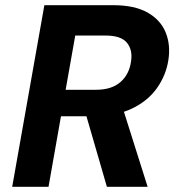

<svg xmlns="http://www.w3.org/2000/svg" viewBox="-20 -720 682 740"><path d="M27 0 151 -700H416Q499 -700 549 -671.5Q599 -643 618.5 -595Q638 -547 629 -489Q620 -430 585 -380.5Q550 -331 488.5 -301.5Q427 -272 339 -272H215L167 0ZM392 0 303 -307H452L549 0ZM233 -374H350Q410 -374 444 -403.5Q478 -433 485 -483Q492 -528 469 -555.5Q446 -583 387 -583H270Z"/></svg>

Font: DM Sans 10pt ExtraBold
Style: Italic
Weight: 800
Italic angle: -10°
Version: Version 4.004;gftools[0.9.30]